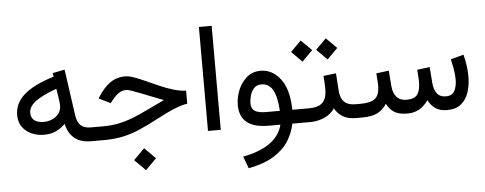

<svg xmlns="http://www.w3.org/2000/svg" viewBox="-57 -823 3125 1236"><g transform="rotate(-5 1506.0 -205.0)"><path d="M511.2 0Q439.5 0 399.7 -33.7Q359.9 -67.4 348.1 -126.5Q319.8 -98.1 286.9 -83Q253.9 -67.9 212.9 -67.9Q143.1 -67.9 95.7 -105.5Q48.3 -143.1 48.3 -209.5Q48.3 -284.7 109.9 -339.6Q171.4 -394.5 303.2 -435.1L299.8 -458.5L377.9 -474.1L420.4 -174.3Q426.3 -131.3 448.5 -110.1Q470.7 -88.9 513.2 -88.9H528.3V0ZM328.6 -245.6Q328.6 -260.7 326.7 -274.4L314.5 -356Q219.7 -321.8 176.5 -288.6Q133.3 -255.4 133.3 -215.8Q133.3 -183.6 155.3 -167Q177.2 -150.4 214.8 -150.4Q243.7 -150.4 269.8 -161.6Q295.9 -172.9 312.3 -194.3Q328.6 -215.8 328.6 -245.6Z M843.8 74.7 914.6 145.5 843.8 216.3 772.9 145.5ZM508.8 -88.9H591.8Q648.9 -88.9 696.8 -99.1Q744.6 -109.4 790.3 -127.4Q835.9 -145.5 886 -170.2Q936 -194.8 998 -223.1Q963.4 -235.8 926.3 -250.7Q889.2 -265.6 855.7 -278.8Q822.3 -292 797.4 -300.5Q772.5 -309.1 762.2 -309.1Q732.4 -309.1 709.7 -291.7Q687 -274.4 668 -250L654.8 -233.4L580.1 -270L587.4 -281.7Q619.6 -334 662.4 -365.5Q705.1 -397 762.7 -397Q786.6 -397 820.6 -384.8Q854.5 -372.6 894.5 -354.2Q934.6 -335.9 977.5 -317.1Q1020.5 -298.3 1063.5 -285.4Q1106.4 -272.5 1145.5 -271V-186.5Q1114.3 -183.1 1065.7 -163.8Q1017.1 -144.5 939.5 -103.5Q877 -70.3 823.5 -47.1Q770 -23.9 714.6 -12Q659.2 0 590.3 0H508.8Z M1345.7 -672.4V-0.5H1263.2V-672.4Z M1633.3 -356.9Q1709.5 -356.9 1761.7 -288.8Q1814 -220.7 1815.9 -88.9H1875V0H1808.1Q1797.4 56.2 1765.4 108.6Q1733.4 161.1 1670.4 201.4Q1607.4 241.7 1503.4 261.7L1474.6 184.1Q1695.8 141.6 1731 0H1653.8Q1468.8 0 1468.8 -149.9Q1468.8 -197.8 1488 -245.6Q1507.3 -293.5 1544.2 -325.2Q1581.1 -356.9 1633.3 -356.9ZM1648.9 -88.9H1735.4Q1729.5 -183.1 1704.3 -226.1Q1679.2 -269 1631.8 -269Q1600.6 -269 1582.8 -249Q1564.9 -229 1557.9 -201.9Q1550.8 -174.8 1550.8 -152.8Q1550.8 -118.7 1574 -103.8Q1597.2 -88.9 1648.9 -88.9Z M2070.3 -528.3 2138.7 -460.4 2070.3 -391.6 2002.4 -460.4ZM1908.2 -528.3 1976.6 -460.4 1908.2 -391.6 1840.3 -460.4ZM1855.5 -88.9H1923.8Q1985.8 -88.9 2012.5 -116.7Q2039.1 -144.5 2039.1 -202.1Q2039.1 -225.6 2037.8 -246.6Q2036.6 -267.6 2034.7 -288.6L2116.2 -298.3L2124 -184.1Q2129.9 -88.9 2223.1 -88.9H2233.4V0H2222.2Q2168 0 2135.5 -19.5Q2103 -39.1 2083 -74.7Q2056.6 -36.1 2013.7 -18.1Q1970.7 0 1923.8 0H1855.5Z M2554.2 0Q2498 0 2467.5 -19.3Q2437 -38.6 2418.9 -74.7Q2396 -38.6 2360.4 -19.3Q2324.7 0 2258.8 0H2213.9V-88.9H2259.8Q2322.3 -88.9 2351.1 -112.1Q2379.9 -135.3 2379.9 -196.8Q2379.9 -209.5 2378.7 -226.8Q2377.4 -244.1 2375 -275.4L2456.5 -285.6L2464.4 -183.6Q2467.3 -142.6 2489.5 -115.7Q2511.7 -88.9 2555.2 -88.9Q2606.9 -88.9 2625.5 -116.7Q2644 -144.5 2644 -196.8Q2644 -209.5 2642.8 -227.1Q2641.6 -244.6 2639.2 -275.4L2720.7 -285.6L2728.5 -183.6Q2731 -144 2749.5 -116.5Q2768.1 -88.9 2809.6 -88.9Q2850.1 -88.9 2865.2 -119.1Q2880.4 -149.4 2880.4 -189.9Q2880.4 -226.6 2873.3 -263.7Q2866.2 -300.8 2860.8 -323.7L2944.3 -346.2Q2953.1 -313.5 2958.5 -276.6Q2963.9 -239.7 2963.9 -203.1Q2963.9 -150.4 2949.2 -104Q2934.6 -57.6 2901.1 -29.1Q2867.7 -0.5 2810.1 0Q2763.2 0 2734.4 -19.5Q2705.6 -39.1 2687.5 -74.7Q2660.2 -35.2 2626.7 -17.6Q2593.3 0 2554.2 0Z"/></g></svg>

Font: Vazirmatn UI
Style: Regular
Weight: 400
Designer: Saber Rastikerdar
Foundry: Saber Rastikerdar
Version: Version 33.003